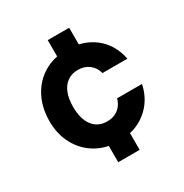

<svg xmlns="http://www.w3.org/2000/svg" viewBox="-168 -757 952 993"><g transform="rotate(-30 307.5 -260.5)"><path d="M254 104V-70H382V104ZM254 -451V-625H382V-451ZM312 12Q235 12 176.5 -22.5Q118 -57 85 -118Q52 -179 52 -255Q52 -338 85 -400.5Q118 -463 176.5 -498Q235 -533 312 -533Q411 -533 477.5 -481Q544 -429 563 -336H414Q405 -372 377.5 -393Q350 -414 311 -414Q275 -414 248.5 -395.5Q222 -377 208.5 -342.5Q195 -308 195 -261Q195 -225 202.5 -196.5Q210 -168 225 -148Q240 -128 261.5 -117.5Q283 -107 311 -107Q338 -107 358.5 -116.5Q379 -126 393.5 -143.5Q408 -161 414 -185H563Q544 -95 477 -41.5Q410 12 312 12Z"/></g></svg>

Font: DM Sans 10pt ExtraBold
Style: Regular
Weight: 800
Version: Version 4.004;gftools[0.9.30]